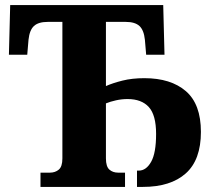

<svg xmlns="http://www.w3.org/2000/svg" viewBox="-20 -734 831 754"><path d="M139 0V-56H176Q197 -56 211 -68Q225 -80 225 -112V-648H167Q131 -648 113.5 -632Q96 -616 92 -578L87 -519H15L20 -714H621L626 -519H554L549 -578Q545 -616 527.5 -632Q510 -648 474 -648H396V-396Q423 -408 461 -417.5Q499 -427 547 -427Q651 -427 710 -376Q769 -325 769 -216Q769 -106 709.5 -53Q650 0 541 0H518V-64H525Q554 -64 573.5 -98.5Q593 -133 593 -208Q593 -282 564.5 -313.5Q536 -345 481 -345Q458 -345 435.5 -340Q413 -335 396 -328V-112Q396 -80 409.5 -68Q423 -56 444 -56H471V0Z"/></svg>

Font: Noto Serif SemiCondensed ExtraBold
Style: Regular
Weight: 800
Width: 4
Designer: Monotype Design Team
Foundry: Monotype Imaging Inc.
Version: Version 2.015